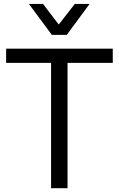

<svg xmlns="http://www.w3.org/2000/svg" viewBox="-20 -982 620 1002"><path d="M246.5 0V-654H12V-728H568.5V-654H332.5V0ZM250.5 -800 131 -961.5H204.5L286.5 -854L370.5 -961.5H447.5L328.5 -800Z"/></svg>

Font: Mooli
Style: Regular
Weight: 400
Designer: Vernon Adams
Foundry: Vernon Adams
Version: Version 1.000; ttfautohint (v1.8.4.7-5d5b);gftools[0.9.33]